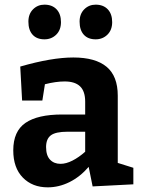

<svg xmlns="http://www.w3.org/2000/svg" viewBox="-20 -793 609 825"><path d="M486 -93 553 -72V-1L378 8L361 -76Q324 -33 278.5 -10.5Q233 12 185 12Q119 12 78 -30Q37 -72 37 -147Q37 -229 89.5 -265Q142 -301 247 -301H346V-356Q346 -401 324 -422Q302 -443 258 -443Q220 -443 173 -431L162 -361H75L67 -507Q202 -546 295 -546Q390 -546 438 -506Q486 -466 486 -382ZM240 -89Q264 -89 291.5 -103Q319 -117 346 -141V-227H270Q219 -227 198.5 -211.5Q178 -196 178 -161Q178 -125 195 -107Q212 -89 240 -89ZM102 -700Q102 -733 122 -753Q142 -773 171 -773Q204 -773 223 -753Q242 -733 242 -698Q242 -664 221.5 -644Q201 -624 171 -624Q138 -624 120 -644Q102 -664 102 -700ZM322 -700Q322 -733 342 -753Q362 -773 391 -773Q424 -773 443 -753Q462 -733 462 -698Q462 -664 441.5 -644Q421 -624 391 -624Q358 -624 340 -644Q322 -664 322 -700Z"/></svg>

Font: Bitter Pro
Style: Bold
Weight: 700
Designer: Sol Matas, and Bitter project Authors
Foundry: Sol Matas
Version: Version 1.010